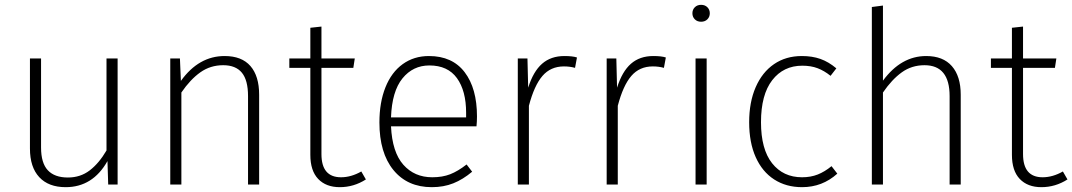

<svg xmlns="http://www.w3.org/2000/svg" viewBox="-20 -764 4440 795"><path d="M467 0H428L425 -97Q364 11 252 11Q181 11 142.5 -30.5Q104 -72 104 -149V-522H150V-153Q150 -89 178 -59Q206 -29 261 -29Q313 -29 351.5 -58.5Q390 -88 421 -141V-522H467Z M1053 -372V0H1007V-366Q1007 -432 981.5 -463Q956 -494 904 -494Q851 -494 809.5 -464.5Q768 -435 731 -381V0H685V-522H725L729 -429Q803 -532 910 -532Q981 -532 1017 -490.5Q1053 -449 1053 -372Z M1495 -21Q1445 11 1387 11Q1330 11 1297.5 -23Q1265 -57 1265 -123V-483H1178V-522H1265V-649L1311 -654V-522H1449L1443 -483H1311V-126Q1311 -30 1392 -30Q1434 -30 1476 -54Z M1953 -241H1599Q1604 -134 1650 -82Q1696 -30 1770 -30Q1812 -30 1844 -42.5Q1876 -55 1912 -83L1935 -53Q1897 -21 1857 -5Q1817 11 1768 11Q1667 11 1609 -60Q1551 -131 1551 -257Q1551 -340 1576 -402.5Q1601 -465 1647.5 -498.5Q1694 -532 1756 -532Q1853 -532 1904 -465Q1955 -398 1955 -282Q1955 -261 1953 -241ZM1910 -297Q1910 -388 1872 -440.5Q1834 -493 1758 -493Q1690 -493 1646.5 -439.5Q1603 -386 1599 -278H1910Z M2369 -526 2361 -483Q2340 -489 2315 -489Q2260 -489 2226 -449.5Q2192 -410 2170 -326V0H2124V-522H2164L2167 -401Q2188 -468 2224.5 -500Q2261 -532 2317 -532Q2351 -532 2369 -526Z M2737 -526 2729 -483Q2708 -489 2683 -489Q2628 -489 2594 -449.5Q2560 -410 2538 -326V0H2492V-522H2532L2535 -401Q2556 -468 2592.5 -500Q2629 -532 2685 -532Q2719 -532 2737 -526Z M2906 0H2860V-522H2906ZM2919 -709Q2919 -694 2909 -684Q2899 -674 2883 -674Q2867 -674 2857 -684Q2847 -694 2847 -709Q2847 -724 2857 -734Q2867 -744 2883 -744Q2899 -744 2909 -734Q2919 -724 2919 -709Z M3443 -481 3419 -450Q3393 -471 3365.5 -481.5Q3338 -492 3302 -492Q3224 -492 3177.5 -432Q3131 -372 3131 -258Q3131 -146 3177 -88Q3223 -30 3301 -30Q3337 -30 3366 -41.5Q3395 -53 3423 -76L3447 -45Q3385 11 3301 11Q3235 11 3185.5 -21Q3136 -53 3109 -113.5Q3082 -174 3082 -258Q3082 -341 3109 -403Q3136 -465 3185 -498.5Q3234 -532 3300 -532Q3343 -532 3377 -520Q3411 -508 3443 -481Z M3958 -372V0H3912V-366Q3912 -494 3808 -494Q3755 -494 3714 -464.5Q3673 -435 3636 -381V0H3590V-735L3636 -741V-430Q3711 -532 3815 -532Q3885 -532 3921.5 -490Q3958 -448 3958 -372Z M4400 -21Q4350 11 4292 11Q4235 11 4202.5 -23Q4170 -57 4170 -123V-483H4083V-522H4170V-649L4216 -654V-522H4354L4348 -483H4216V-126Q4216 -30 4297 -30Q4339 -30 4381 -54Z"/></svg>

Font: FiraGO ExtraLight
Style: Regular
Weight: 200
Designer: bBox Type
Foundry: bBox Type GmbH
Version: Version 1.001